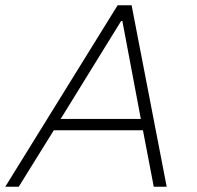

<svg xmlns="http://www.w3.org/2000/svg" viewBox="-39 -708 746 728"><path d="M-19 0 407 -688H460L593 0H544L503 -214H165L32 0ZM191 -257H495L425 -628H420Z"/></svg>

Font: Saira Thin ExtraLight
Style: Italic
Weight: 250
Italic angle: -12°
Version: Version 1.101